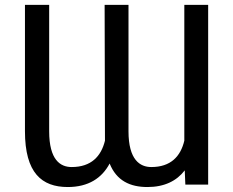

<svg xmlns="http://www.w3.org/2000/svg" viewBox="-20 -747 943 777"><path d="M81 -215.9C81 -46.9 149.1 9.9 254.3 9.9C337.7 9.9 392.4 -26.3 423.7 -85.2C451.7 -15.6 506.4 9.9 576.7 9.9C646 9.9 695.3 -15.3 727.6 -57.5L730.1 0H822.4V-727.3H725.9V-177.6C710.9 -114.3 671.2 -71 592.3 -71C546.9 -71 500 -99.4 500 -215.9V-727.3H403.4L404.8 -177.6C389.2 -114.3 349.1 -71 269.9 -71C224.4 -71 179 -99.4 179 -215.9V-727.3H81Z"/></svg>

Font: Margiela Sans
Style: Regular
Weight: 400
Designer: Stefan Endress, Andreas Faust
Version: Version 1.100;FEAKit 1.0